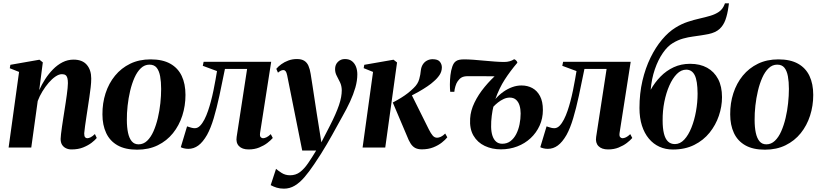

<svg xmlns="http://www.w3.org/2000/svg" viewBox="-20 -882 4904 1148"><path d="M214.5 -343Q229 -376 249.8 -408.2Q270.5 -440.5 296.8 -467.2Q323 -494 354 -509.8Q385 -525.5 419.5 -525.5Q472.5 -525.5 499 -494.5Q525.5 -463.5 525.5 -412.5Q525.5 -388.5 522.2 -360.2Q519 -332 514.5 -302Q510 -272 505.5 -242Q501.5 -215 496.8 -184.8Q492 -154.5 488.5 -128Q485 -101.5 483.5 -85Q483.5 -67.5 488.8 -61.5Q494 -55.5 501.5 -55.5Q510.5 -55.5 522 -61.2Q533.5 -67 547.5 -80.5L558.5 -57Q548 -44 527.5 -28.2Q507 -12.5 477.2 -0.5Q447.5 11.5 407.5 11.5Q389.5 11.5 374.8 4.5Q360 -2.5 351.2 -16.2Q342.5 -30 342.5 -51.5Q342.5 -61 344.8 -80.2Q347 -99.5 350.5 -123.8Q354 -148 358 -173.5Q362 -199 365.5 -221.5Q369.5 -246 373 -269.8Q376.5 -293.5 379.5 -315.2Q382.5 -337 384.2 -355Q386 -373 386 -385Q386 -403.5 382.8 -415.5Q379.5 -427.5 371.8 -433Q364 -438.5 350 -438.5Q332.5 -438.5 311.8 -424.5Q291 -410.5 271 -387.2Q251 -364 233.8 -335.8Q216.5 -307.5 205.5 -278L167 0H31.5L94 -452L38.5 -474L42 -494.5L216 -525L236 -509Z M880.5 -527Q952 -527 998 -501.2Q1044 -475.5 1066.5 -428Q1089 -380.5 1089 -314.5Q1089 -249.5 1070 -190.5Q1051 -131.5 1014.2 -85.8Q977.5 -40 923.5 -13.5Q869.5 13 800 13Q729 13 683 -13Q637 -39 614.8 -86.8Q592.5 -134.5 592.5 -198Q592 -265 611.2 -324.5Q630.5 -384 667.8 -429.5Q705 -475 758.5 -501Q812 -527 880.5 -527ZM873.5 -495.5Q844.5 -495.5 822.2 -474.2Q800 -453 784.2 -417.5Q768.5 -382 758.2 -338.8Q748 -295.5 743 -250Q738 -204.5 738.5 -165Q738.5 -121 745.5 -88.2Q752.5 -55.5 767.8 -37.2Q783 -19 808.5 -19Q837.5 -19 859.8 -40.2Q882 -61.5 897.8 -97.2Q913.5 -133 923.8 -176.5Q934 -220 938.8 -265Q943.5 -310 943.5 -350Q943.5 -393 937.5 -425.8Q931.5 -458.5 916.8 -477Q902 -495.5 873.5 -495.5Z M1535 -87Q1532.5 -68 1539 -61.8Q1545.5 -55.5 1552.5 -55.5Q1561.5 -55.5 1573.2 -61Q1585 -66.5 1599 -80L1611 -57Q1599 -43 1578.5 -27.2Q1558 -11.5 1529.8 0Q1501.5 11.5 1466.5 11.5Q1428 11.5 1408.8 -8.5Q1389.5 -28.5 1395 -63.5L1457.5 -470H1325Q1308 -384.5 1291.8 -309.5Q1275.5 -234.5 1257.8 -175Q1240 -115.5 1218 -75.5Q1193 -32 1165.8 -12Q1138.5 8 1106 8Q1092 8 1079.2 4.8Q1066.5 1.5 1061 -2L1098.5 -126.5Q1104 -125 1111.5 -122.2Q1119 -119.5 1127.8 -117.5Q1136.5 -115.5 1145 -115.5Q1162 -115.5 1176.2 -130Q1190.5 -144.5 1202.5 -168Q1214.5 -191.5 1224 -219.5Q1233.5 -247.5 1240.5 -274Q1249.5 -307.5 1256.5 -341.8Q1263.5 -376 1268.8 -406Q1274 -436 1277.5 -457L1192.5 -488.5L1197.5 -512.5H1601.5Z M1697 -431.5Q1693.5 -449 1688 -456Q1682.5 -463 1674.5 -463Q1666 -463 1658.5 -459Q1651 -455 1642 -447.5L1632 -470.5Q1643.5 -484.5 1662 -498Q1680.5 -511.5 1704.2 -520.2Q1728 -529 1755.5 -529Q1782.5 -529 1799 -518.8Q1815.5 -508.5 1824.2 -488.8Q1833 -469 1837.5 -440Q1842.5 -409.5 1848.5 -370.2Q1854.5 -331 1861 -288Q1867.5 -245 1874 -203Q1880.5 -161 1886.5 -125L1901.5 -31L1952 -129Q1971 -166 1984.5 -196.8Q1998 -227.5 2006.8 -253.2Q2015.5 -279 2019.5 -301Q2023.5 -323 2023.5 -342.5Q2023 -369 2013.2 -389.5Q2003.5 -410 1993.5 -428.5Q1983.5 -447 1983.5 -469Q1983.5 -495.5 2000.5 -512.2Q2017.5 -529 2042 -529Q2068.5 -529 2084.8 -516Q2101 -503 2108.8 -482.5Q2116.5 -462 2116.5 -437.5Q2116.5 -399.5 2104.8 -358.5Q2093 -317.5 2073 -274.2Q2053 -231 2027 -185.5Q2011.5 -157.5 1996.2 -129.8Q1981 -102 1965.5 -74.2Q1950 -46.5 1933.5 -18.5Q1917 9.5 1898.5 39Q1880 68.5 1858.5 100Q1829 144 1800.8 177Q1772.5 210 1742.5 228Q1712.5 246 1678 246Q1653.5 246 1634.2 240Q1615 234 1598.5 225L1630.5 127.5Q1641 137 1663.2 151.5Q1685.5 166 1714.5 166Q1748.5 166 1773.8 146.8Q1799 127.5 1822 94Q1845 60.5 1870.5 18H1787Z M2148 0 2210.5 -452 2154.5 -474.5 2158 -494.5 2333 -525 2354 -508.5 2283.5 0ZM2502 11Q2479 11 2463 2.8Q2447 -5.5 2435.2 -23.8Q2423.5 -42 2412.5 -71L2328.5 -269Q2356 -283.5 2378.2 -297.2Q2400.5 -311 2419 -325.5Q2437.5 -340 2453.5 -356Q2478.5 -379.5 2486.5 -408.5Q2494.5 -437.5 2496 -459.5Q2498.5 -482 2508.5 -497.2Q2518.5 -512.5 2533.8 -520.2Q2549 -528 2566 -528Q2597.5 -528 2609.5 -513.5Q2621.5 -499 2622 -480Q2622 -454.5 2608 -433.5Q2594 -412.5 2573 -395Q2559.5 -382 2535.5 -365.8Q2511.5 -349.5 2482.5 -333Q2453.5 -316.5 2424.8 -302Q2396 -287.5 2371 -277.5L2438 -321.5L2544 -108.5Q2556.5 -83.5 2567.5 -71Q2578.5 -58.5 2593.5 -58.5Q2603.5 -58.5 2616 -64.2Q2628.5 -70 2642 -83.5L2654.5 -61Q2643 -46.5 2622 -29.8Q2601 -13 2570.8 -1Q2540.5 11 2502 11Z M2696.5 -333H2672Q2670 -350 2670 -377Q2670 -404 2673.2 -432.5Q2676.5 -461 2684.5 -484Q2692.5 -507 2706 -516Q2714 -522 2726.2 -524.5Q2738.5 -527 2755.5 -527Q2779 -527 2810.2 -524.8Q2841.5 -522.5 2875 -519.2Q2908.5 -516 2939.8 -513.8Q2971 -511.5 2995 -511.5Q3012.5 -511.5 3027.5 -515.8Q3042.5 -520 3053.5 -527.5Q3056.5 -528 3061.5 -524.2Q3066.5 -520.5 3070.2 -515.2Q3074 -510 3073 -506.5Q3030.5 -456.5 2998 -406.2Q2965.5 -356 2942 -290Q2964 -315 2989.5 -333Q3015 -351 3042.5 -361Q3070 -371 3098 -371Q3134 -371 3162.8 -355.5Q3191.5 -340 3208.8 -307.5Q3226 -275 3226 -224.5Q3226 -174 3206.5 -131Q3187 -88 3152.8 -56Q3118.5 -24 3072.8 -6.5Q3027 11 2975 11Q2922 11 2878.5 -9.5Q2835 -30 2811 -71Q2787 -112 2791 -173Q2793.5 -220 2816.8 -268.2Q2840 -316.5 2878 -362.5Q2916 -408.5 2962 -448L2954.5 -425.5Q2942.5 -425.5 2925 -425.8Q2907.5 -426 2887.2 -426.2Q2867 -426.5 2846.8 -426.5Q2826.5 -426.5 2808.5 -426.5Q2790.5 -426.5 2778 -426.5Q2753.5 -426.5 2740 -418.8Q2726.5 -411 2716.5 -396Q2708.5 -385 2703 -366.2Q2697.5 -347.5 2696.5 -333ZM2983 -22.5Q3011.5 -22.5 3032.2 -38.2Q3053 -54 3066.5 -80.2Q3080 -106.5 3086.5 -138.8Q3093 -171 3093 -203.5Q3093 -229.5 3086.5 -251Q3080 -272.5 3065.5 -285.5Q3051 -298.5 3028 -298.5Q3009.5 -298.5 2991.2 -290Q2973 -281.5 2957.2 -269Q2941.5 -256.5 2930 -244Q2924.5 -222.5 2920.2 -189.5Q2916 -156.5 2916.5 -123.5Q2917 -93 2924.5 -70.2Q2932 -47.5 2946.5 -35Q2961 -22.5 2983 -22.5Z M3684.5 -87Q3682 -68 3688.5 -61.8Q3695 -55.5 3702 -55.5Q3711 -55.5 3722.8 -61Q3734.5 -66.5 3748.5 -80L3760.5 -57Q3748.5 -43 3728 -27.2Q3707.5 -11.5 3679.2 0Q3651 11.5 3616 11.5Q3577.5 11.5 3558.2 -8.5Q3539 -28.5 3544.5 -63.5L3607 -470H3474.5Q3457.5 -384.5 3441.2 -309.5Q3425 -234.5 3407.2 -175Q3389.5 -115.5 3367.5 -75.5Q3342.5 -32 3315.2 -12Q3288 8 3255.5 8Q3241.5 8 3228.8 4.8Q3216 1.5 3210.5 -2L3248 -126.5Q3253.5 -125 3261 -122.2Q3268.5 -119.5 3277.2 -117.5Q3286 -115.5 3294.5 -115.5Q3311.5 -115.5 3325.8 -130Q3340 -144.5 3352 -168Q3364 -191.5 3373.5 -219.5Q3383 -247.5 3390 -274Q3399 -307.5 3406 -341.8Q3413 -376 3418.2 -406Q3423.5 -436 3427 -457L3342 -488.5L3347 -512.5H3751Z M4338.5 -862 4335.5 -841Q4329.5 -796.5 4317.5 -763.2Q4305.5 -730 4282.2 -708.8Q4259 -687.5 4217 -678.5Q4207 -676.5 4195.5 -674.5Q4184 -672.5 4171.5 -670.5Q4151 -667 4123.2 -663.5Q4095.5 -660 4064.5 -651.5Q4033.5 -643 4003 -624.5Q3972 -606.5 3943.5 -565.5Q3915 -524.5 3895.5 -467.8Q3876 -411 3870.5 -345Q3895 -389 3929.5 -424.2Q3964 -459.5 4008.2 -480Q4052.5 -500.5 4106 -500.5Q4165.5 -500.5 4208 -477Q4250.5 -453.5 4273.8 -409.2Q4297 -365 4297 -301Q4297 -245 4278.2 -189.8Q4259.5 -134.5 4222.8 -88.8Q4186 -43 4131 -15.5Q4076 12 4003.5 12Q3959.5 12 3923 -4.5Q3886.5 -21 3859.8 -53Q3833 -85 3818.2 -131Q3803.5 -177 3803.5 -236Q3803.5 -323 3821.2 -399Q3839 -475 3869.5 -537.2Q3900 -599.5 3938.5 -645.2Q3977 -691 4018.5 -716.5Q4054.5 -739 4091.5 -751.2Q4128.5 -763.5 4163.2 -771.2Q4198 -779 4227.5 -787.8Q4257 -796.5 4278.8 -811.5Q4300.5 -826.5 4311.5 -854L4314.5 -862ZM4083 -465.5Q4052.5 -465.5 4027 -439.8Q4001.5 -414 3982.2 -370.5Q3963 -327 3952.2 -273Q3941.5 -219 3942 -161.5Q3942 -115 3949.8 -83.5Q3957.5 -52 3973.8 -36.2Q3990 -20.5 4015.5 -20.5Q4046.5 -20.5 4071.5 -47.5Q4096.5 -74.5 4114.2 -119Q4132 -163.5 4141.5 -216.8Q4151 -270 4151 -322.5Q4150.5 -399.5 4133.8 -432.5Q4117 -465.5 4083 -465.5Z M4634 -527Q4705.5 -527 4751.5 -501.2Q4797.5 -475.5 4820 -428Q4842.5 -380.5 4842.5 -314.5Q4842.5 -249.5 4823.5 -190.5Q4804.5 -131.5 4767.8 -85.8Q4731 -40 4677 -13.5Q4623 13 4553.5 13Q4482.5 13 4436.5 -13Q4390.5 -39 4368.2 -86.8Q4346 -134.5 4346 -198Q4345.5 -265 4364.8 -324.5Q4384 -384 4421.2 -429.5Q4458.5 -475 4512 -501Q4565.5 -527 4634 -527ZM4627 -495.5Q4598 -495.5 4575.8 -474.2Q4553.5 -453 4537.8 -417.5Q4522 -382 4511.8 -338.8Q4501.5 -295.5 4496.5 -250Q4491.5 -204.5 4492 -165Q4492 -121 4499 -88.2Q4506 -55.5 4521.2 -37.2Q4536.5 -19 4562 -19Q4591 -19 4613.2 -40.2Q4635.5 -61.5 4651.2 -97.2Q4667 -133 4677.2 -176.5Q4687.5 -220 4692.2 -265Q4697 -310 4697 -350Q4697 -393 4691 -425.8Q4685 -458.5 4670.2 -477Q4655.5 -495.5 4627 -495.5Z"/></svg>

Font: Merriweather 120pt
Style: Bold Italic
Weight: 700
Italic angle: -7.8°
Version: Version 2.101